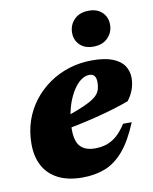

<svg xmlns="http://www.w3.org/2000/svg" viewBox="-79 -734 648 811"><g transform="rotate(-10 244.5 -329.0)"><path d="M312.5 -407Q296.5 -407 280.2 -396.5Q264 -386 249.8 -366.5Q235.5 -347 224.2 -320.2Q213 -293.5 206.5 -261.2Q200 -229 200 -192.5Q200 -140.5 221.2 -118.8Q242.5 -97 283 -97Q311 -97 333.8 -104.8Q356.5 -112.5 377 -130.2Q397.5 -148 417.5 -179H454.5Q423.5 -103.5 387.2 -61.2Q351 -19 307.5 -2Q264 15 210 15Q148.5 15 106.2 -6.5Q64 -28 42.8 -67.5Q21.5 -107 21.5 -161.5Q21.5 -214.5 37.2 -260.8Q53 -307 82 -344.5Q111 -382 150.2 -409.2Q189.5 -436.5 236.2 -451Q283 -465.5 334.5 -465.5Q389.5 -465.5 423 -452Q456.5 -438.5 471.5 -415.5Q486.5 -392.5 486.5 -363.5Q486.5 -338.5 477.8 -314.2Q469 -290 453 -269.5Q421 -257.5 384.2 -246.5Q347.5 -235.5 308.5 -225.8Q269.5 -216 229.2 -207.5Q189 -199 150.5 -192L152.5 -239Q201.5 -255 235.2 -268Q269 -281 290.2 -292.5Q311.5 -304 322.5 -315.5Q333.5 -327 337.5 -340.5Q341.5 -354 341.5 -370.5Q341.5 -382.5 338.5 -390.5Q335.5 -398.5 329 -402.8Q322.5 -407 312.5 -407ZM350.5 -521.5Q314.5 -521.5 293.2 -542.2Q272 -563 272 -594Q272 -628 294.8 -651.2Q317.5 -674.5 357.5 -674.5Q393.5 -674.5 414.8 -653.8Q436 -633 436 -601Q436 -568 413.2 -544.8Q390.5 -521.5 350.5 -521.5Z"/></g></svg>

Font: Newsreader 16pt 16pt ExtraBold
Style: Italic
Weight: 800
Italic angle: -17°
Version: Version 1.003